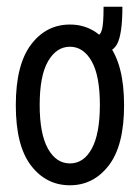

<svg xmlns="http://www.w3.org/2000/svg" viewBox="-20 -543 415 571"><path d="M188 8Q117 8 72 -51Q27 -110 27 -230Q27 -350 72 -410Q117 -470 188 -470Q258 -470 303.5 -410Q349 -350 349 -230Q349 -110 303.5 -51Q258 8 188 8ZM188 -57Q229 -57 253 -101Q277 -145 277 -231Q277 -318 252.5 -361Q228 -404 188 -404Q148 -404 123 -361Q98 -318 98 -231Q98 -145 122.5 -101Q147 -57 188 -57ZM344 -523Q344 -442 328.5 -412.5Q313 -383 269 -383L267 -437Q278 -437 283 -454Q288 -471 288 -523Z"/></svg>

Font: Inconsolata Condensed Medium
Style: Regular
Weight: 500
Width: 3
Monospace: yes
Designer: Raph Levien, Cyreal, Brenton Simpson
Foundry: Raph Levien, Cyreal, Google
Version: Version 3.100; ttfautohint (v1.8.4.7-5d5b)